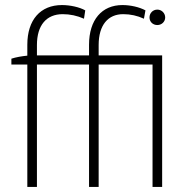

<svg xmlns="http://www.w3.org/2000/svg" viewBox="-20 -739 764 759"><path d="M583 0H621V-520H370V-561C370 -640 407 -683 467 -683C496 -683 523 -677 549 -665L555 -698C531 -711 496 -719 464 -719C383 -719 332 -661 332 -562V-520H126V-561C126 -640 164 -683 228 -683C257 -683 285 -677 312 -665L317 -698C294 -711 257 -719 225 -719C140 -719 88 -661 88 -562V-519C67 -517 43 -513 25 -507V-484H88V0H126V-484H332V0H370V-484H583ZM602 -640C619 -640 633 -653 633 -670C633 -687 619 -701 602 -701C584 -701 571 -687 571 -670C571 -653 584 -640 602 -640Z"/></svg>

Font: Fixel Text ExtraLight
Style: Regular
Weight: 200
Width: 4
Designer: AlfaBravo + MacPaw
Foundry: Kyrylo Tkachov, Marchela Mozhyna, Serhii Makarenko, Maria Weinstein, Zakhar Kryvoshyya
Version: Version 1.211